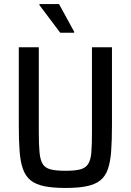

<svg xmlns="http://www.w3.org/2000/svg" viewBox="-20 -922 648 950"><path d="M304 8Q242 8 200 -0.5Q158 -9 132.5 -29Q107 -49 94 -84.5Q81 -120 77 -173.5Q73 -227 73 -302V-688H172V-267Q172 -206 175.5 -168.5Q179 -131 191 -111Q203 -91 230 -84Q257 -77 304 -77Q351 -77 377.5 -84Q404 -91 416.5 -111Q429 -131 432 -168.5Q435 -206 435 -267V-688H534V-302Q534 -227 530 -173.5Q526 -120 513.5 -84.5Q501 -49 475.5 -29Q450 -9 408.5 -0.5Q367 8 304 8ZM278 -760 175 -897V-902H272L347 -765V-760Z"/></svg>

Font: Saira SemiCondensed Medium
Style: Regular
Weight: 500
Width: 4
Designer: Hector Gatti with collaboration of the Omnibus-Type team
Foundry: Omnibus-Type
Version: Version 1.101